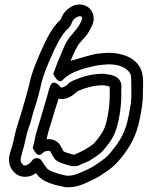

<svg xmlns="http://www.w3.org/2000/svg" viewBox="-20 -753 659 833"><path d="M456 -377V-359C458 -306 449 -243 435 -202C426 -177 406 -152 387 -130C360 -109 341 -99 303 -82H299C283 -86 269 -90 256 -96C251 -104 247 -114 241 -123C227 -146 202 -151 182 -149C189 -184 202 -218 212 -254L217 -271C221 -286 229 -306 234 -325C268 -317 298 -340 314 -355L320 -359C350 -372 387 -383 426 -383C437 -383 452 -379 456 -377ZM165 -89C174 -100 196 -100 198 -97C204 -87 213 -63 227 -55C244 -45 262 -40 281 -35C287 -33 293 -32 299 -32H304C321 -32 329 -39 333 -41C346 -46 363 -51 381 -64C395 -73 409 -83 420 -92L424 -96C443 -118 469 -148 482 -186C499 -235 508 -301 506 -359C506 -363 508 -380 506 -389C497 -428 453 -429 442 -431C433 -433 432 -433 426 -433C377 -433 333 -419 299 -404C295 -403 291 -400 291 -400C278 -395 276 -386 263 -379C247 -370 243 -373 240 -378C240 -378 208 -419 195 -372C194 -368 192 -364 191 -359L184 -334C180 -319 174 -300 169 -283L164 -266C156 -235 144 -203 135 -168C135 -167 134 -166 134 -165C132 -150 126 -125 122 -111C122 -111 142 -62 165 -89ZM286 -489C300 -520 314 -555 328 -569C328 -569 330 -570 330 -571C343 -586 358 -599 371 -626L378 -640C398 -676 381 -721 343 -731C298 -743 262 -708 250 -684L244 -670C242 -667 239 -664 229 -654C204 -626 187 -594 171 -560C147 -506 120 -451 106 -383L93 -334C89 -320 83 -300 78 -283L73 -266C69 -250 63 -237 58 -217C47 -187 42 -154 35 -127L31 -113C26 -95 6 -55 32 -17C38 -8 55 13 85 14C105 15 121 9 136 -2C141 4 147 13 155 19C183 42 224 51 259 58C260 58 262 59 263 59C315 63 349 42 378 29C406 17 427 1 448 -13C472 -30 487 -45 504 -66C543 -114 572 -162 587 -240C595 -285 601 -309 600 -358C601 -385 604 -424 591 -453C569 -503 509 -524 450 -524C435 -524 408 -520 403 -520C388 -520 288 -489 286 -489ZM406 -470C420 -471 443 -474 450 -474C501 -474 533 -457 546 -432C551 -419 549 -387 550 -358C551 -314 547 -296 538 -250C525 -181 502 -143 465 -98C449 -78 441 -70 420 -55C399 -40 379 -26 358 -17C323 -2 303 11 268 9C234 2 204 -7 186 -20C181 -25 169 -42 161 -55C157 -62 149 -67 140 -67H139C130 -67 122 -62 118 -55C111 -44 97 -35 86 -35C81 -35 83 -35 73 -46C66 -58 71 -72 79 -101L83 -115C91 -146 96 -177 105 -200C111 -215 116 -234 121 -254L126 -271C130 -284 137 -304 142 -322L155 -371V-372C167 -432 193 -486 217 -540C233 -573 248 -600 266 -620C270 -624 282 -632 289 -648L295 -662C303 -675 321 -685 331 -682C335 -681 340 -677 334 -664L327 -650C317 -632 308 -622 293 -604C265 -576 253 -537 241 -509C229 -484 220 -454 211 -433C211 -433 232 -384 252 -406C285 -441 340 -457 406 -470Z"/></svg>

Font: Dictator
Style: Stencil
Weight: 500
Version: Version MIL.1277